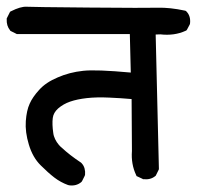

<svg xmlns="http://www.w3.org/2000/svg" viewBox="-37 -585 598 584"><path d="M396.5 -41 381.8 -47.9 378.4 -49.3 377 -52.7Q361.3 -85.9 364.3 -125.5L363.3 -283.7Q330.6 -286.6 295.9 -288.1Q257.3 -290 227.1 -286.6Q197.3 -283.2 176.3 -275.9Q155.3 -268.6 139.6 -254.9Q125.5 -242.2 123.5 -226.1Q121.1 -207 125 -180.7Q125.5 -175.8 127 -171.1Q128.4 -166.5 130.6 -161.9Q132.8 -157.2 135.7 -152.8Q138.7 -148.4 142.3 -144Q146 -139.6 150.9 -135.7Q174.8 -113.3 209.5 -90.3L210.4 -89.4L211.4 -88.4Q217.8 -81.5 220.2 -72.5Q222.7 -63.5 221.7 -53.7L221.2 -51.8L220.7 -50.3L212.9 -34.7L211.9 -33.2L210.9 -31.7Q195.3 -18.1 172.4 -21.5L171.4 -22H170.4Q147.5 -30.3 128.4 -44.9Q109.9 -59.1 86.9 -82Q62.5 -106 50.8 -145Q39.1 -183.6 41.5 -216.8Q43.9 -249.5 53.2 -269.5Q62 -289.6 82 -311.5Q102.5 -334.5 138.7 -349.6Q174.3 -365.2 215.8 -369.6Q254.9 -374 360.8 -364.3L357.9 -481.4H16.6H14.2L12.2 -482.4L-3.4 -490.2L-5.4 -491.2L-6.3 -492.7Q-17.6 -506.3 -16.6 -526.9V-528.8L-15.6 -530.8L-7.8 -546.4L-6.3 -549.3L-3.4 -550.8Q25.4 -565.4 43.5 -564.5Q59.1 -563.5 233.6 -562Q408.2 -560.5 442.9 -561.5Q479.5 -562.5 525.4 -552.7L528.3 -551.8L530.8 -549.3Q543.5 -535.6 541 -513.7L540.5 -511.7L540 -510.3L532.2 -495.6L530.3 -492.7L527.3 -491.2Q493.2 -475.6 450.7 -480.5L436.5 -480L446.3 -72.3V-70.3L445.3 -67.9L437.5 -52.2L436.5 -50.3L435.1 -49.3Q420.9 -37.6 399.4 -40H397.9Z"/></svg>

Font: NaikaiFont
Style: Bold
Weight: 700
Version: Version 1.89